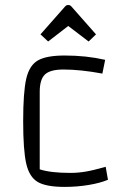

<svg xmlns="http://www.w3.org/2000/svg" viewBox="-20 -726 494 754"><path d="M71 -250Q71 -364 83 -416.5Q95 -469 128.5 -488.5Q162 -508 234 -508Q319 -508 393 -491L382 -437Q296 -453 229 -453Q177 -453 156.5 -433.5Q136 -414 136 -365V-61Q179 -47 256 -47Q286 -47 316 -52Q346 -57 395 -71L404 -20Q373 -7 327.5 0.5Q282 8 234 8Q161 8 128 -11.5Q95 -31 83 -83.5Q71 -136 71 -250ZM139 -591 236 -701Q241 -706 244 -706H252Q255 -706 260 -701L357 -591L328 -563L248 -624L169 -563Z"/></svg>

Font: Changa ExtraLight
Style: Regular
Weight: 275
Designer: Eduardo Rodriguez Tunni
Foundry: Eduardo Rodriguez Tunni
Version: Version 2.002; ttfautohint (v1.5) -l 8 -r 50 -G 200 -x 14 -H